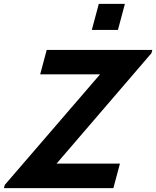

<svg xmlns="http://www.w3.org/2000/svg" viewBox="-99 -980 813 1000"><path d="M379.2 -824H515.2L551.6 -960H415.6ZM-78.6 0H491.4L525.7 -128H195.7L689.8 -703L694.3 -720H144.3L110.3 -593H422.3L-74.1 -17Z"/></svg>

Font: Manrope
Style: ExtraBoldItalic
Weight: 800
Italic angle: -15°
Designer: Mikhail Sharanda
Foundry: Mikhail Sharanda
Version: Version 4.502;hotconv 1.0.109;makeotfexe 2.5.65596